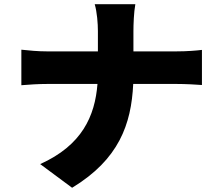

<svg xmlns="http://www.w3.org/2000/svg" viewBox="-20 -821 1040 908"><path d="M81 -586V-418C118 -421 160 -424 207 -424H441C429 -272 368 -134 170 -45L321 67C542 -67 601 -233 610 -424H812C857 -424 911 -421 935 -419V-585C911 -582 866 -578 813 -578H611V-673C611 -705 613 -763 620 -801H428C439 -763 443 -709 443 -674V-578H203C160 -578 117 -582 81 -586Z"/></svg>

Font: Noto Sans CJK HK Black
Style: Regular
Weight: 900
Designer: Ryoko NISHIZUKA 西塚涼子 (kana, bopomofo & ideographs); Paul D. Hunt (Latin, Greek & Cyrillic); Sandoll Communications 산돌커뮤니
Foundry: Adobe
Version: Version 2.004;hotconv 1.0.118;makeotfexe 2.5.65603